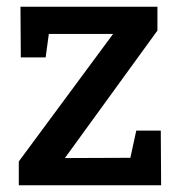

<svg xmlns="http://www.w3.org/2000/svg" viewBox="-20 -552 536 572"><path d="M459 -163 460 0H36V-71L334 -474L350 -451H96L129 -477L116 -381H42L41 -532H449V-461L150 -49L145 -81L393 -82L361 -48L386 -163Z"/></svg>

Font: Bitter Thin SemiBold
Style: Regular
Weight: 600
Version: Version 2.002